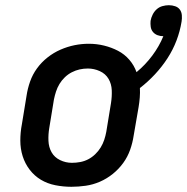

<svg xmlns="http://www.w3.org/2000/svg" viewBox="-20 -709 718 737"><path d="M254 8Q223 8 192.5 2Q162 -4 137 -19Q112 -34 94 -57.5Q76 -81 67 -109.5Q58 -138 58 -169.5Q58 -201 64 -232L82 -342Q86 -369 95.5 -396Q105 -423 122 -446.5Q139 -470 162.5 -488.5Q186 -507 212.5 -518.5Q239 -530 266 -535.5Q293 -541 321 -541Q351 -541 379.5 -534Q408 -527 433 -514Q458 -501 476.5 -479.5Q495 -458 504 -432Q538 -460 564.5 -495.5Q591 -531 607 -570Q595 -570 584.5 -574Q574 -578 567 -586.5Q560 -595 558.5 -606.5Q557 -618 558 -629Q560 -641 566 -653Q572 -665 581.5 -673.5Q591 -682 603.5 -685.5Q616 -689 628 -689Q641 -689 652.5 -685Q664 -681 670.5 -672Q677 -663 678 -650.5Q679 -638 677 -626Q671 -589 657.5 -553.5Q644 -518 623 -485.5Q602 -453 575 -424Q548 -395 517 -371Q518 -353 516.5 -334.5Q515 -316 512 -298L493 -188Q489 -161 479.5 -134Q470 -107 453 -83.5Q436 -60 413 -41.5Q390 -23 363.5 -11.5Q337 0 309 4Q281 8 254 8ZM256 -84Q272 -84 288 -87Q304 -90 318.5 -97.5Q333 -105 345.5 -117Q358 -129 366.5 -143Q375 -157 380 -172Q385 -187 388 -203L406 -313Q410 -338 409 -362.5Q408 -387 396.5 -406.5Q385 -426 363 -436Q341 -446 317 -446Q301 -446 285.5 -442.5Q270 -439 255.5 -431.5Q241 -424 229 -412.5Q217 -401 208.5 -387Q200 -373 195 -357.5Q190 -342 187 -327L169 -217Q165 -193 166 -168.5Q167 -144 178 -124.5Q189 -105 210.5 -94.5Q232 -84 256 -84Q256 -84 256 -84Q256 -84 256 -84Z"/></svg>

Font: Iosevka Curly Slab SmBdExObl
Style: Regular
Weight: 600
Width: 7
Italic angle: -9°
Monospace: yes
Designer: Belleve Invis
Foundry: Belleve Invis
Version: Version 11.1.0; ttfautohint (v1.8.3)